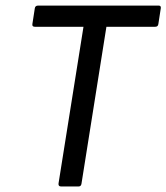

<svg xmlns="http://www.w3.org/2000/svg" viewBox="-20 -675 602 695"><path d="M201.2 0Q190.4 0 191.9 -11.2L282.2 -578.1H106Q95.7 -578.1 97.2 -587.9L106 -645Q107.4 -654.8 118.2 -654.8H554.2Q563.5 -654.8 562 -645L553.2 -587.9Q551.8 -578.1 542 -578.1H365.2L274.9 -9.8Q273.4 0 264.2 0Z"/></svg>

Font: Sofia Sans
Style: Italic
Weight: 400
Italic angle: -9°
Designer: Botio Nikoltchev, Ani Petrova
Foundry: lettersoup
Version: Version 4.100